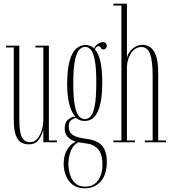

<svg xmlns="http://www.w3.org/2000/svg" viewBox="-20 -770 938 1039"><path d="M135.5 11Q111.5 11 93.2 0.2Q75 -10.5 64.8 -40.2Q54.5 -70 54.5 -126.5V-513H12.5V-523H84.5V-123.5Q84.5 -57 98 -29Q111.5 -1 143.5 -1Q168.5 -1 184.2 -21.8Q200 -42.5 207.2 -69.8Q214.5 -97 214.5 -115.5V-513H172V-523H244.5V-10H288V0H214.5V-67.5Q206.5 -38 189.5 -13.5Q172.5 11 135.5 11Z M440 249Q398 249 372.5 229Q347 209 335.8 178.5Q324.5 148 324.5 116.5Q324.5 72 343 40.5Q361.5 9 390 -3.5Q381.5 -5.5 367 -13.2Q352.5 -21 341.2 -35.8Q330 -50.5 330 -73.5Q330 -108.5 349.5 -123.5Q369 -138.5 381.5 -138.5Q383 -138.5 386 -138.5Q389 -138.5 389.5 -137.5Q368.5 -157.5 356 -202.5Q343.5 -247.5 343.5 -313.5Q343.5 -395 357 -441.5Q370.5 -488 393 -507.2Q415.5 -526.5 442 -526.5Q470 -526.5 489 -508Q495 -522 509.2 -532Q523.5 -542 537.5 -542Q547.5 -542 552.8 -536Q558 -530 558 -522Q558 -514.5 553.2 -508.5Q548.5 -502.5 540 -502.5Q529 -502.5 525.8 -511.2Q522.5 -520 512.5 -520Q507 -520 501.5 -514.8Q496 -509.5 494 -502.5Q515 -478.5 524.2 -433Q533.5 -387.5 533.5 -325.5Q533.5 -115.5 439 -115.5Q419 -115.5 408 -121.8Q397 -128 395.5 -130Q394.5 -131 390.5 -131Q381.5 -131 366.8 -121.2Q352 -111.5 352 -85.5Q352 -55 373 -40.2Q394 -25.5 445.5 -19Q504 -12 531 16.8Q558 45.5 558 106.5Q558 174.5 525 211.8Q492 249 440 249ZM439 -125.5Q456.5 -125.5 470.5 -140.5Q484.5 -155.5 492.8 -198Q501 -240.5 501 -323.5Q501 -402.5 493 -444Q485 -485.5 471.5 -501Q458 -516.5 441 -516.5Q424 -516.5 409.2 -501Q394.5 -485.5 385.5 -443Q376.5 -400.5 376.5 -320Q376.5 -238.5 385.2 -196.8Q394 -155 408.2 -140.2Q422.5 -125.5 439 -125.5ZM440 240Q487 240 510.8 205.8Q534.5 171.5 534.5 124.5Q534.5 64.5 511.5 38.2Q488.5 12 454.5 7.5Q428 3.5 419 2Q410 0.5 403.5 0Q373 17 361.5 51Q350 85 350 117.5Q350 144 358.2 172.5Q366.5 201 386.2 220.5Q406 240 440 240Z M593.5 0V-10H637V-740H593.5V-750H667V-454.5Q668.5 -470 680 -487Q691.5 -504 710.2 -515.8Q729 -527.5 751.5 -527.5Q771 -527.5 790.5 -516.2Q810 -505 823 -472Q836 -439 836 -373.5V-10H878V0H763.5V-10H806V-360Q806 -440.5 792 -478Q778 -515.5 745.5 -515.5Q711.5 -515.5 690 -483Q668.5 -450.5 667 -409V-10H710V0Z"/></svg>

Font: Imbue 100pt Thin
Style: Regular
Weight: 100
Designer: Tyler Finck
Foundry: Etcetera Type Company
Version: Version 1.102; ttfautohint (v1.8.3)